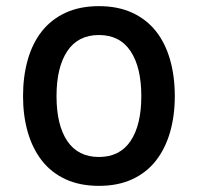

<svg xmlns="http://www.w3.org/2000/svg" viewBox="-20 -596 644 625"><path d="M302 -482Q234 -482 199 -429.5Q164 -377 164 -283Q164 -189 199 -137Q234 -85 302 -85Q370 -85 405 -137Q440 -189 440 -283Q440 -377 405 -429.5Q370 -482 302 -482ZM302 -576Q364 -576 410.5 -554.5Q457 -533 487.5 -494.5Q518 -456 533.5 -402Q549 -348 549 -283Q549 -219 533.5 -165.5Q518 -112 487.5 -73Q457 -34 410.5 -12.5Q364 9 302 9Q240 9 193.5 -12.5Q147 -34 116.5 -73Q86 -112 70.5 -165.5Q55 -219 55 -283Q55 -348 70.5 -402Q86 -456 116.5 -494.5Q147 -533 193.5 -554.5Q240 -576 302 -576Z"/></svg>

Font: Karla Tamil Upright
Style: Bold
Weight: 700
Designer: Jonathan Pinhorn
Foundry: Jonathan Pinhorn
Version: Version 1.001